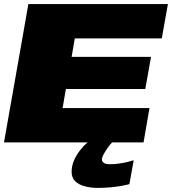

<svg xmlns="http://www.w3.org/2000/svg" viewBox="-30 -695 840 937"><path d="M-10.5 0H670.5L699.5 -167.5H275.5L291.5 -260.5H679L707 -417.5H319.5L335 -507.5H759.5L789.5 -675H108.5ZM447 222Q481.5 222 513.8 218.8Q546 215.5 570 210.8Q594 206 601.5 203.5L622.5 87Q613.5 90 593.8 95Q574 100 550.8 103.2Q527.5 106.5 507 106.5Q486 106.5 476.8 100Q467.5 93.5 467.5 84Q467.5 73 476.5 56.5Q485.5 40 497.2 24Q509 8 517 0H397.5Q378 16 359.8 39.5Q341.5 63 330.5 89.8Q319.5 116.5 319.5 143Q319.5 173 337.5 190Q355.5 207 385 214.5Q414.5 222 447 222Z"/></svg>

Font: Anybody Expanded Black
Style: Italic
Weight: 900
Width: 7
Italic angle: -10°
Version: Version 1.113;gftools[0.9.25]